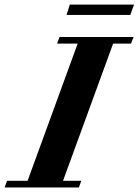

<svg xmlns="http://www.w3.org/2000/svg" viewBox="-78 -826 610 846"><path d="M215.3 -760.3 229.5 -805.7H512.7L496.1 -760.3ZM-57.6 0 -46.9 -29.3H43.5L264.2 -633.8H173.3L184.6 -663.1H510.7L499 -633.8H420.4L199.7 -29.3H280.3L269.5 0Z"/></svg>

Font: Elstob Grade
Style: Italic
Weight: 400
Italic angle: -20°
Designer: Peter S. Baker
Version: Version 1.015